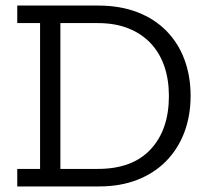

<svg xmlns="http://www.w3.org/2000/svg" viewBox="-20 -670 745 690"><path d="M665 -326Q665 -254 642.5 -194.5Q620 -135 577.5 -91.5Q535 -48 474 -24Q413 0 336 0H42V-63H124V-587H42V-650H333Q412 -650 474 -626Q536 -602 578.5 -558.5Q621 -515 643 -455.5Q665 -396 665 -326ZM587 -325Q587 -384 570.5 -432Q554 -480 521.5 -514.5Q489 -549 441.5 -568Q394 -587 332 -587H197V-63H332Q456 -63 521.5 -133.5Q587 -204 587 -325Z"/></svg>

Font: Zilla Slab Regular
Style: Regular
Weight: 400
Designer: Typotheque.com
Foundry: Typotheque type foundry
Version: Version 1.0; 2017